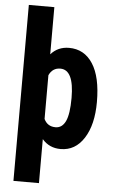

<svg xmlns="http://www.w3.org/2000/svg" viewBox="-62 -792 623 1036"><g transform="rotate(5 249.5 -273.5)"><path d="M324.7 -270Q324.7 -422.4 251 -422.4Q208.5 -422.4 189.5 -381.3V-144.5Q208 -105 252 -105Q288.1 -105 306.4 -144Q324.7 -183.1 324.7 -270ZM462.9 -259.8Q462.9 -137.2 416 -63.7Q369.1 9.8 289.6 9.8Q228 9.8 189.5 -35.2V203.1H51.3V-750H189.5V-494.6Q228 -538.1 288.1 -538.1Q370.6 -538.1 416.7 -467Q462.9 -396 462.9 -259.8Z"/></g></svg>

Font: MAUL Condensed Bold
Style: Condensed Bold
Weight: 700
Designer: MAUL
Version: Version 1.0; 2020; ttfautohint (v1.8.3)